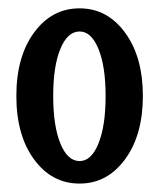

<svg xmlns="http://www.w3.org/2000/svg" viewBox="-20 -705 379 458"><path d="M169.9 -267.1Q103.5 -267.1 61.3 -324.7Q19 -382.3 19 -476.1Q19 -569.8 61.3 -627.4Q103.5 -685.1 169.9 -685.1Q235.8 -685.1 278.3 -627.2Q320.8 -569.3 320.8 -476.1Q320.8 -382.8 278.3 -325Q235.8 -267.1 169.9 -267.1ZM169.9 -320.8Q197.8 -320.8 214.8 -362.5Q231.9 -404.3 231.9 -476.1Q231.9 -546.9 214.8 -588.4Q197.8 -629.9 169.9 -629.9Q141.1 -629.9 124 -588.4Q106.9 -546.9 106.9 -476.1Q106.9 -404.8 124 -362.8Q141.1 -320.8 169.9 -320.8Z"/></svg>

Font: Margherita Semibold
Style: Regular
Weight: 600
Designer: James Puckett
Foundry: Dunwich Type Founders
Version: Version 1.008;hotconv 1.0.109;makeotfexe 2.5.65596